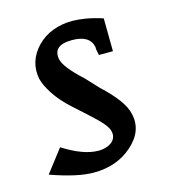

<svg xmlns="http://www.w3.org/2000/svg" viewBox="-92 -653 667 742"><g transform="rotate(-15 241.0 -282.0)"><path d="M92.3 -116.7Q173.3 -65.4 232.4 -65.4Q249.5 -65.4 263.4 -69.8Q277.3 -74.2 286.9 -82Q296.4 -89.8 300 -100.6Q303.7 -111.3 300.8 -124Q298.3 -138.2 281 -158.7Q263.7 -179.2 232.4 -207L176.8 -257.3Q136.2 -293.9 112.5 -330.6Q88.9 -367.2 83 -393.1Q75.7 -429.2 85.9 -461.7Q96.2 -494.1 122.6 -521.5Q149.4 -548.8 185.5 -562.5Q221.7 -576.2 264.2 -576.2Q286.6 -576.2 316.7 -571.3Q346.7 -566.4 384.3 -554.2L385.7 -422.4H329.6L324.7 -446.8Q325.2 -451.7 324.7 -455.1Q314.9 -504.9 244.1 -504.9Q164.6 -504.9 176.8 -445.3Q184.1 -413.1 249 -353V-353.5L299.3 -299.8Q340.8 -261.2 364.5 -229Q388.2 -196.8 394 -168.9Q410.6 -97.7 346.7 -42Q285.6 11.7 192.9 11.7Q128.4 11.7 22.5 -25.9Z"/></g></svg>

Font: IranNastaliq
Style: Regular
Weight: 400
Designer: Hossein Zahedi
Version: Version 1.5